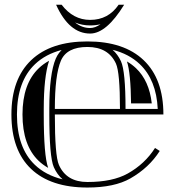

<svg xmlns="http://www.w3.org/2000/svg" viewBox="-20 -799 755 829"><path d="M222.2 -778.6H246.1Q296.1 -713.1 369.1 -713.1Q447.8 -713.1 492.2 -778.6H516.1Q439.5 -654.1 369.1 -654.1Q278.3 -654.1 222.2 -778.6ZM414.1 -694.3Q392.8 -689.2 369.1 -689.2Q334.5 -689.2 304.2 -701.9Q333.7 -678 369.1 -678Q390.4 -678 414.1 -694.3ZM357.4 -13.2Q466.1 -13.2 531.5 -49.8Q605.7 -91.3 649.4 -160.2L669.7 -147.2Q623.5 -74.7 543.2 -28.8Q474.1 10.7 357.4 10.7Q198.2 10.7 113.8 -70.1Q29.3 -150.9 29.3 -304.7Q29.3 -458 114.7 -539.3Q199.5 -620.1 357.4 -620.1Q515.1 -620.1 600.1 -539.3Q685.5 -458 685.5 -304.7H216.8Q216.8 -126.5 234.4 -86.9Q267.1 -13.2 357.4 -13.2ZM216.8 -328.6H498Q498 -486.6 480.5 -524.7Q447.5 -596.2 357.4 -596.2Q268.1 -596.2 242.7 -536.4Q216.8 -475.1 216.8 -328.6ZM192.9 -328.6Q192.9 -480.2 220.7 -545.7Q226.6 -559.6 235.4 -571Q240.7 -577.9 246.1 -583.3Q176.8 -565.2 131.3 -522Q53.2 -447.8 53.2 -304.7Q53.2 -161.1 130.4 -87.4Q177.2 -42.5 250.2 -24.7Q226.6 -45.2 212.4 -77.1Q192.9 -121.3 192.9 -304.7ZM466.1 -584Q488.3 -564.5 502.2 -534.7Q522 -491.7 522 -328.6H661.1Q655 -454.1 583.5 -522Q537.1 -566.2 466.1 -584ZM168.9 -328.6V-304.7Q168.9 -127.4 188 -74.2Q165 -87.2 146.7 -104.7Q77.1 -171.4 77.1 -304.7Q77.1 -437.5 147.7 -504.6Q167.2 -523.2 191.9 -536.6Q168.9 -466.3 168.9 -328.6ZM528.1 -533.7Q549.6 -521.2 567.1 -504.6Q624.5 -450.2 635.3 -352.5H545.9Q544.4 -484.6 528.1 -533.7Z"/></svg>

Font: itsadzokeS01
Style: Regular
Weight: 600
Width: 6
Version: Version 0.46